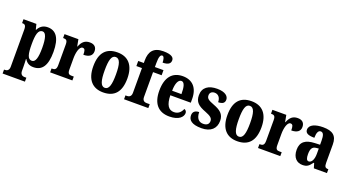

<svg xmlns="http://www.w3.org/2000/svg" viewBox="-61 -1531 4605 2521"><g transform="rotate(20 2241.5 -270.5)"><path d="M9 228H321V173H293C274 173 236 165 236 108V55C236 15 234 -26 232 -57H237C262 -14 298 12 358 12C478 12 540 -73 540 -266C540 -460 476 -546 360 -546C292 -546 250 -510 226 -461H222L203 -536H23V-482H28C58 -482 79 -473 79 -411V109C79 166 40 173 21 173H9ZM311 -60C252 -60 236 -127 236 -267C236 -395 252 -472 314 -472C362 -472 383 -397 383 -265C383 -128 362 -60 311 -60Z M590 0H901V-54H871C837 -54 815 -62 815 -121V-279C815 -357 836 -450 882 -450C915 -450 921 -421 921 -366C996 -366 1044 -395 1044 -458C1044 -511 1015 -548 948 -548C879 -548 840 -513 812 -441H808L790 -536H596V-482H600C638 -482 658 -473 658 -414V-126C658 -63 634 -54 594 -54H590Z M1331 10C1489 10 1571 -82 1571 -270C1571 -458 1481 -549 1334 -549C1177 -549 1095 -458 1095 -270C1095 -82 1184 10 1331 10ZM1333 -54C1275 -54 1254 -129 1254 -270C1254 -412 1274 -484 1332 -484C1391 -484 1412 -412 1412 -270C1412 -129 1392 -54 1333 -54Z M1623 0H1962V-54H1918C1895 -54 1859 -62 1859 -118V-465H1979V-536H1859V-591C1859 -679 1873 -711 1900 -711C1927 -711 1934 -657 1934 -625C2020 -625 2043 -657 2043 -696C2043 -732 2016 -769 1894 -769C1757 -769 1704 -696 1704 -571V-536H1626V-465H1704V-118C1704 -62 1665 -54 1646 -54H1623Z M2257 10C2391 10 2445 -52 2445 -106C2445 -129 2430 -145 2411 -151C2391 -102 2355 -65 2295 -65C2219 -65 2179 -124 2176 -257H2462V-308C2462 -466 2380 -549 2247 -549C2102 -549 2019 -453 2019 -265C2019 -91 2097 10 2257 10ZM2308 -321H2178C2179 -427 2208 -484 2250 -484C2292 -484 2309 -423 2308 -321Z M2706 10C2837 10 2906 -58 2906 -164C2906 -261 2846 -301 2754 -336C2670 -367 2647 -386 2647 -429C2647 -467 2675 -488 2713 -488C2761 -488 2797 -452 2797 -386C2860 -386 2887 -409 2887 -453C2887 -501 2842 -548 2726 -548C2607 -548 2528 -496 2528 -387C2528 -292 2579 -250 2684 -211C2757 -182 2788 -161 2788 -119C2788 -81 2766 -52 2708 -52C2648 -52 2608 -93 2608 -179C2562 -179 2521 -160 2521 -104C2521 -38 2568 10 2706 10Z M3205 10C3363 10 3445 -82 3445 -270C3445 -458 3355 -549 3208 -549C3051 -549 2969 -458 2969 -270C2969 -82 3058 10 3205 10ZM3207 -54C3149 -54 3128 -129 3128 -270C3128 -412 3148 -484 3206 -484C3265 -484 3286 -412 3286 -270C3286 -129 3266 -54 3207 -54Z M3495 0H3806V-54H3776C3742 -54 3720 -62 3720 -121V-279C3720 -357 3741 -450 3787 -450C3820 -450 3826 -421 3826 -366C3901 -366 3949 -395 3949 -458C3949 -511 3920 -548 3853 -548C3784 -548 3745 -513 3717 -441H3713L3695 -536H3501V-482H3505C3543 -482 3563 -473 3563 -414V-126C3563 -63 3539 -54 3499 -54H3495Z M4117 10C4182 10 4207 -13 4246 -67H4255L4275 0H4458V-54H4455C4415 -54 4402 -70 4402 -125V-379C4402 -504 4337 -549 4207 -549C4102 -549 4016 -518 4016 -447C4016 -399 4057 -379 4144 -379C4144 -447 4161 -487 4195 -487C4233 -487 4246 -448 4246 -374V-319L4174 -316C4044 -311 3979 -262 3979 -153C3979 -42 4041 10 4117 10ZM4179 -62C4151 -62 4139 -93 4139 -149C4139 -221 4157 -258 4215 -263L4247 -266V-191C4247 -114 4220 -62 4179 -62Z"/></g></svg>

Font: Noto Serif Condensed ExtraBold
Style: Regular
Weight: 800
Width: 3
Designer: Monotype Design Team
Foundry: Monotype Imaging Inc.
Version: Version 2.013